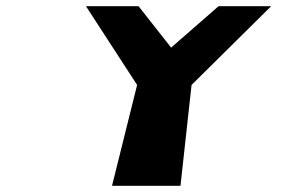

<svg xmlns="http://www.w3.org/2000/svg" viewBox="-20 -597 952 617"><path d="M256.3 -577 420.6 -324 340 0H560L595.6 -324L851.3 -577H682.3L529.9 -444L425.3 -577Z"/></svg>

Font: Hussar Milosc
Style: Obl
Weight: 700
Foundry: Cannot Into Space Fonts
Version: Version 1.02